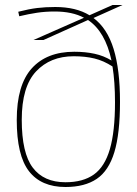

<svg xmlns="http://www.w3.org/2000/svg" viewBox="-20 -738 549 768"><path d="M154 -578H114L316 -667Q269 -692 199 -692Q161 -692 128 -687Q95 -682 57 -673L53 -691Q96 -702 129 -706Q162 -710 201 -710Q284 -710 338 -677L430 -718H470L354 -666Q409 -625 434.5 -542Q460 -459 460 -331Q460 -204 437.5 -129.5Q415 -55 367 -22.5Q319 10 242 10Q145 10 96 -53Q47 -116 47 -258Q47 -398 107 -464.5Q167 -531 277 -531Q321 -531 358 -523Q395 -515 426 -496Q401 -612 332 -658ZM67 -259Q67 -126 111 -67.5Q155 -9 242 -9Q312 -9 355.5 -40Q399 -71 419.5 -141.5Q440 -212 440 -329Q440 -411 430 -472Q395 -495 358 -504Q321 -513 275 -513Q181 -513 124 -452Q67 -391 67 -259Z"/></svg>

Font: Georama Thin
Style: Regular
Weight: 100
Designer: Jean-Baptiste Levee
Foundry: Production Type
Version: Version 1.000